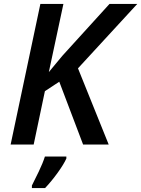

<svg xmlns="http://www.w3.org/2000/svg" viewBox="-20 -734 717 975"><path d="M34 0 185 -714H302L228 -368L297 -451L536 -714H677L376 -387L532 0H402L281 -319L208 -271L151 0ZM142 221H209Q242 186 273 143Q304 100 317 71V61H208Q198 93 177 137Q156 181 142 208Z"/></svg>

Font: Noto Sans UI Medium
Style: Italic
Weight: 500
Italic angle: -12°
Designer: Monotype Design Team
Foundry: Monotype Imaging Inc.
Version: Version 1.901